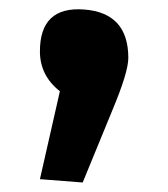

<svg xmlns="http://www.w3.org/2000/svg" viewBox="-20 -194 353 404"><path d="M250 -72Q250 -42 216 39L154 190L64 183L106 -2Q64 -35 64 -86Q64 -181 157 -174Q250 -167 250 -72Z"/></svg>

Font: Xiangcui Wave Sans Xiangcui Wave Sans
Style: Regular
Weight: 800
Width: 3
Version: Version 0.920;March 28, 2024;FontCreator 14.0.0.2814 64-bit